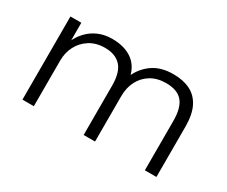

<svg xmlns="http://www.w3.org/2000/svg" viewBox="-86 -737 1156 978"><g transform="rotate(30 492.5 -248.5)"><path d="M100 0V-489H164V-375H159Q174 -410 199.5 -437.5Q225 -465 261 -481Q297 -497 343 -497Q412 -497 457.5 -466.5Q503 -436 517 -374H510Q533 -429 581 -463Q629 -497 702 -497Q760 -497 801.5 -476.5Q843 -456 865.5 -411.5Q888 -367 888 -295V0H820V-290Q820 -368 789.5 -403.5Q759 -439 693 -439Q641 -439 604 -416.5Q567 -394 547 -355.5Q527 -317 527 -267V0H460V-290Q460 -368 427.5 -403.5Q395 -439 333 -439Q282 -439 244.5 -415.5Q207 -392 187 -353.5Q167 -315 167 -268V0Z"/></g></svg>

Font: Nunito Sans 10pt SemiExpanded Light
Style: Regular
Weight: 300
Width: 6
Designer: Vernon Adams
Foundry: Vernon Adams
Version: Version 3.101;gftools[0.9.27]